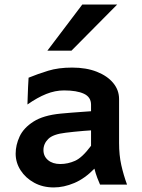

<svg xmlns="http://www.w3.org/2000/svg" viewBox="-20 -801 615 833"><path d="M213.4 12.2Q165.5 12.2 128.2 -8.3Q90.8 -28.8 69.3 -62.3Q47.9 -95.7 47.9 -134.3Q47.9 -171.9 65.2 -209Q82.5 -246.1 125.2 -273.4Q168 -300.8 243.2 -308.1Q260.3 -310.1 287.6 -312Q314.9 -314 340.1 -315.9Q365.2 -317.9 375 -318.4V-346.7Q375 -379.9 344 -394.3Q313 -408.7 257.8 -408.7Q219.2 -408.7 180.7 -393.3Q142.1 -377.9 99.1 -347.7Q99.6 -358.4 100.1 -379.6Q100.6 -400.9 101.8 -424.1Q103 -447.3 104 -463.9Q144.5 -480.5 189 -494.1Q233.4 -507.8 293 -507.8Q354.5 -507.8 400.1 -489.7Q445.8 -471.7 471.2 -440.9Q496.6 -410.2 496.6 -371.1V-180.7Q496.6 -127.9 506.3 -84.5Q516.1 -41 531.2 0H414.1Q409.2 -10.7 402.1 -29.3Q395 -47.9 389.6 -69.3Q348.1 -26.4 302.5 -7.1Q256.8 12.2 213.4 12.2ZM241.7 -89.4Q274.4 -89.4 305.7 -103.3Q336.9 -117.2 375 -168.5V-235.4Q364.7 -234.9 343.5 -233.2Q322.3 -231.4 300.3 -229.2Q278.3 -227.1 264.6 -225.1Q210 -218.8 189.2 -198Q168.5 -177.2 168.5 -149.9Q168.5 -123 188.5 -106.2Q208.5 -89.4 241.7 -89.4ZM336.9 -781.2H488.3L290 -581.1H185.5Z"/></svg>

Font: Kanchenjunga
Style: Bold
Weight: 700
Designer: Becca Hirsbrunner Spalinger
Foundry: SIL International
Version: Version 2.001